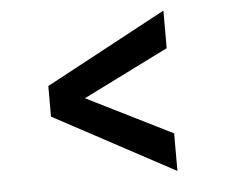

<svg xmlns="http://www.w3.org/2000/svg" viewBox="-42 -637 673 575"><g transform="rotate(-5 295.0 -350.0)"><path d="M469 -109 106 -304V-396L469 -591V-478L212 -350L469 -222Z"/></g></svg>

Font: HostGroteskMedium
Style: Regular
Weight: 500
Designer: Doukan Karapınar based on Poppins by Indian Type Foundry, Jonny Pinhorn
Foundry: Element Type
Version: Version 1.001; ttfautohint (v1.8.4.7-5d5b)